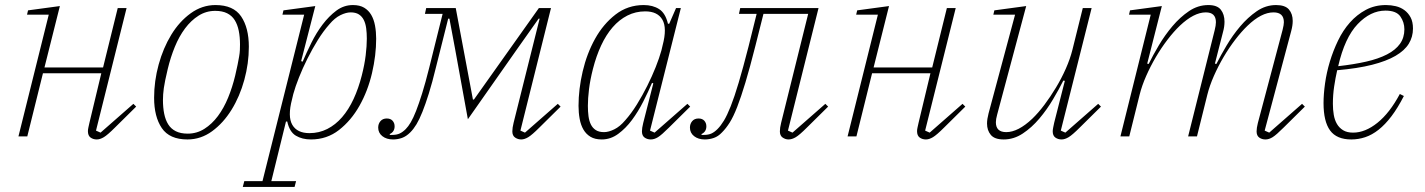

<svg xmlns="http://www.w3.org/2000/svg" viewBox="-20 -540 5641 760"><path d="M363 12Q349 12 338.5 4.5Q328 -3 328 -21Q328 -27 330 -36Q332 -45 334 -54L381 -250H150L88 0H53L173 -482H87L91 -499L217 -516L156 -273H388L446 -508H481L360 -23L378 -15L508 -129L519 -118L435 -35Q406 -6 391 3Q376 12 363 12Z M723 -11Q759 -11 789 -30Q819 -49 842.5 -80.5Q866 -112 883 -153.5Q900 -195 911 -241Q917 -266 920.5 -284Q924 -302 926.5 -316Q929 -330 929.5 -341.5Q930 -353 930 -364Q930 -394 925 -418.5Q920 -443 909 -460.5Q898 -478 879 -487.5Q860 -497 832 -497Q796 -497 766 -478Q736 -459 712.5 -427.5Q689 -396 672 -354.5Q655 -313 644 -267Q632 -217 628.5 -191.5Q625 -166 625 -144Q625 -114 630 -89.5Q635 -65 646 -47.5Q657 -30 676 -20.5Q695 -11 723 -11ZM722 12Q651 12 620.5 -33Q590 -78 590 -153Q590 -219 608 -284.5Q626 -350 658 -402.5Q690 -455 735 -487.5Q780 -520 833 -520Q904 -520 934.5 -475Q965 -430 965 -355Q965 -289 947 -223.5Q929 -158 896.5 -105.5Q864 -53 819.5 -20.5Q775 12 722 12Z M947 177H1019L1184 -482H1098L1102 -499L1228 -516L1172 -298L1178 -296Q1193 -331 1212.5 -370.5Q1232 -410 1257 -443Q1282 -476 1311.5 -498Q1341 -520 1377 -520Q1404 -520 1421.5 -509.5Q1439 -499 1449.5 -481Q1460 -463 1464.5 -438.5Q1469 -414 1469 -387Q1469 -321 1452.5 -250.5Q1436 -180 1403 -121.5Q1370 -63 1322 -25.5Q1274 12 1211 12Q1176 12 1151 -3Q1126 -18 1117 -59H1112L1054 177H1152L1146 200H941ZM1205 -13Q1243 -13 1275.5 -29.5Q1308 -46 1334 -76Q1360 -106 1379.5 -148Q1399 -190 1412 -241Q1423 -284 1427.5 -321Q1432 -358 1432 -387Q1432 -409 1429.5 -428Q1427 -447 1420 -461Q1413 -475 1400.5 -483Q1388 -491 1368 -491Q1350 -491 1327.5 -480Q1305 -469 1284 -444Q1260 -417 1238 -381.5Q1216 -346 1197 -308Q1178 -270 1163.5 -233.5Q1149 -197 1141 -168L1136 -147Q1118 -79 1137 -46Q1156 -13 1205 -13Z M1536 12Q1510 12 1493.5 -1Q1477 -14 1477 -35Q1477 -50 1486 -60.5Q1495 -71 1511 -71Q1526 -71 1534 -62Q1542 -53 1542 -40Q1542 -18 1522 -9L1524 -6H1533Q1550 -6 1562 -11.5Q1574 -17 1586 -29Q1596 -39 1606 -56Q1616 -73 1627 -101Q1638 -129 1651 -170.5Q1664 -212 1679 -272L1732 -485H1662L1667 -508H1784L1852 -146H1856L2113 -508H2161L2040 -23L2058 -15L2188 -129L2199 -118L2115 -35Q2086 -6 2071 3Q2056 12 2043 12Q2030 12 2019 4.5Q2008 -3 2008 -20Q2008 -34 2013 -54L2116 -466H2112L2025 -343L1832 -68L1782 -343L1759 -466H1754L1706 -275Q1691 -213 1677.5 -170Q1664 -127 1652 -97Q1640 -67 1628.5 -48Q1617 -29 1604 -16Q1588 0 1571 6Q1554 12 1536 12Z M2362 12Q2335 12 2317.5 1.5Q2300 -9 2289.5 -27Q2279 -45 2274.5 -69.5Q2270 -94 2270 -121Q2270 -187 2286.5 -257.5Q2303 -328 2335.5 -386.5Q2368 -445 2416.5 -482.5Q2465 -520 2528 -520Q2564 -520 2589 -504Q2614 -488 2624 -446H2629L2656 -508H2675L2553 -23L2571 -15L2701 -129L2712 -118L2628 -35Q2599 -6 2584.5 3Q2570 12 2556 12Q2542 12 2531.5 4.5Q2521 -3 2521 -20Q2521 -33 2526 -53L2566 -210L2561 -212Q2546 -177 2526 -137.5Q2506 -98 2481.5 -65Q2457 -32 2427 -10Q2397 12 2362 12ZM2371 -17Q2389 -17 2411.5 -28Q2434 -39 2455 -64Q2479 -91 2501 -126.5Q2523 -162 2542 -200Q2561 -238 2575.5 -274.5Q2590 -311 2598 -340L2603 -361Q2621 -429 2602 -462Q2583 -495 2534 -495Q2496 -495 2463.5 -478.5Q2431 -462 2405 -432Q2379 -402 2359.5 -360Q2340 -318 2327 -267Q2316 -224 2311.5 -187Q2307 -150 2307 -121Q2307 -99 2309.5 -80Q2312 -61 2319 -47Q2326 -33 2338.5 -25Q2351 -17 2371 -17Z M2770 12Q2744 12 2727.5 -1Q2711 -14 2711 -35Q2711 -50 2720 -60.5Q2729 -71 2745 -71Q2760 -71 2768 -62Q2776 -53 2776 -40Q2776 -18 2756 -9L2758 -6H2767Q2784 -6 2796 -11.5Q2808 -17 2820 -29Q2833 -42 2845.5 -62.5Q2858 -83 2872.5 -119.5Q2887 -156 2904 -213Q2921 -270 2943 -356L2975 -485H2905L2910 -508H3220L3099 -23L3117 -15L3247 -129L3258 -118L3174 -35Q3145 -6 3130 3Q3115 12 3101 12Q3089 12 3078 4.5Q3067 -3 3067 -20Q3067 -34 3072 -54L3179 -485H3002L2970 -358Q2948 -271 2930.5 -213Q2913 -155 2898 -116.5Q2883 -78 2868.5 -55Q2854 -32 2838 -16Q2823 0 2805.5 6Q2788 12 2770 12Z M3645 12Q3631 12 3620.5 4.5Q3610 -3 3610 -21Q3610 -27 3612 -36Q3614 -45 3616 -54L3663 -250H3432L3370 0H3335L3455 -482H3369L3373 -499L3499 -516L3438 -273H3670L3728 -508H3763L3642 -23L3660 -15L3790 -129L3801 -118L3717 -35Q3688 -6 3673 3Q3658 12 3645 12Z M3953 12Q3917 12 3902 -6Q3887 -24 3887 -51Q3887 -68 3893 -91L3998 -482H3912L3916 -499L4042 -516L3927 -86Q3922 -68 3922 -56Q3922 -17 3963 -17Q4010 -17 4066 -70Q4090 -93 4114 -125Q4138 -157 4160 -193.5Q4182 -230 4199 -268.5Q4216 -307 4225 -343L4266 -508H4301L4179 -23L4197 -15L4327 -129L4338 -118L4254 -35Q4225 -6 4210 3Q4195 12 4182 12Q4168 12 4157.5 4.5Q4147 -3 4147 -20Q4147 -26 4149 -36Q4151 -46 4153 -55L4195 -220L4189 -221Q4172 -187 4148 -146.5Q4124 -106 4094 -70.5Q4064 -35 4028.5 -11.5Q3993 12 3953 12Z M4989 12Q4975 12 4964.5 4.5Q4954 -3 4954 -20Q4954 -33 4959 -53L5057 -422Q5062 -442 5062 -452Q5062 -491 5021 -491Q4973 -491 4918 -438Q4894 -415 4869.5 -383Q4845 -351 4823.5 -314.5Q4802 -278 4785 -239.5Q4768 -201 4759 -165L4718 0H4683L4788 -420Q4793 -440 4793 -452Q4793 -491 4753 -491Q4706 -491 4650 -438Q4626 -415 4601.5 -383Q4577 -351 4555.5 -314.5Q4534 -278 4517 -239.5Q4500 -201 4491 -165L4450 0H4415L4535 -482H4449L4453 -499L4579 -516L4521 -288L4527 -287Q4543 -320 4567 -360.5Q4591 -401 4621 -436.5Q4651 -472 4686.5 -496Q4722 -520 4763 -520Q4798 -520 4812.5 -501.5Q4827 -483 4827 -454Q4827 -434 4821 -413L4789 -288L4795 -287Q4811 -319 4835 -359.5Q4859 -400 4889 -435.5Q4919 -471 4954.5 -495.5Q4990 -520 5031 -520Q5067 -520 5082 -502.5Q5097 -485 5097 -457Q5097 -439 5091 -417L4986 -23L5004 -15L5134 -129L5145 -118L5061 -35Q5032 -6 5017.5 3Q5003 12 4989 12Z M5329 12Q5271 12 5245 -23.5Q5219 -59 5219 -132Q5219 -167 5225 -210Q5231 -253 5244 -296Q5257 -339 5276.5 -379.5Q5296 -420 5323.5 -451Q5351 -482 5386.5 -501Q5422 -520 5466 -520Q5486 -520 5505 -515.5Q5524 -511 5539 -500Q5554 -489 5563.5 -471.5Q5573 -454 5573 -427Q5573 -394 5556.5 -367Q5540 -340 5504 -319Q5468 -298 5411 -283.5Q5354 -269 5273 -262Q5266 -231 5261 -197.5Q5256 -164 5256 -129Q5256 -106 5259.5 -85.5Q5263 -65 5272 -49.5Q5281 -34 5296.5 -24.5Q5312 -15 5336 -15Q5384 -15 5432.5 -54Q5481 -93 5521 -168L5537 -160Q5513 -113 5488 -80Q5463 -47 5437 -26.5Q5411 -6 5384 3Q5357 12 5329 12ZM5277 -278Q5339 -285 5387.5 -296Q5436 -307 5470 -324.5Q5504 -342 5521.5 -366.5Q5539 -391 5539 -424Q5539 -452 5523 -475Q5507 -498 5464 -498Q5405 -498 5354 -444.5Q5303 -391 5277 -278Z"/></svg>

Font: IBM Plex Serif ExtraLight
Style: Italic
Weight: 200
Italic angle: -14°
Designer: Mike Abbink, Paul van der Laan, Pieter van Rosmalen
Foundry: Bold Monday
Version: Version 2.5